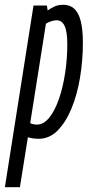

<svg xmlns="http://www.w3.org/2000/svg" viewBox="-58 -566 377 796"><path d="M-37.7 210 80.9 -543.1H136.5L139.4 -522.7Q152.2 -531.6 167.6 -538.9Q183 -546.2 203.7 -546.2Q232.2 -546.2 250.1 -529.6Q268 -513.1 276.8 -478.3Q285.6 -443.5 285.6 -389.1Q285.6 -314.4 273.6 -243.1Q261.6 -171.8 237.8 -114.8Q213.9 -57.7 180.2 -24.2Q146.5 9.4 102.4 9.4Q89 9.4 78.3 7.7Q67.7 6.1 57.6 3L24.6 210ZM95.2 -49.5Q123.1 -49.5 146.4 -78.5Q169.7 -107.5 186.4 -155.7Q203 -203.8 212 -263Q221 -322.2 221 -382.7Q221 -434.8 209.9 -458.4Q198.8 -482 176.6 -482Q166.7 -482 153.6 -477.7Q140.6 -473.4 132.4 -467.6L67.2 -55.4Q73.3 -52.3 80.6 -50.9Q88 -49.5 95.2 -49.5Z"/></svg>

Font: Georama
Style: Italic
Weight: 400
Width: 2
Italic angle: -9°
Designer: Jean-Baptiste Levee
Foundry: Production Type
Version: Version 1.000